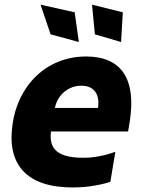

<svg xmlns="http://www.w3.org/2000/svg" viewBox="-20 -795 615 824"><path d="M318.5 -614.7 300.4 -742.2 154.1 -774.9 197.1 -647.7ZM499.6 -614.7 507.1 -742.2 375 -774.9 387.1 -647.7ZM349.4 -552.6C179 -552.6 55.4 -427.2 33.4 -258.5C9.9 -90.2 92.3 9.6 293 9.6C333.8 9.6 396 3.9 453.5 -14.6L475.1 -143.5C429.3 -127.1 384.6 -117.9 336.6 -117.9C206 -117.9 192.1 -173.7 198.9 -230.8H529.8L536.9 -274.1C565 -453.5 503.2 -552.6 349.4 -552.6ZM400.6 -331.7H215.6C225.9 -385.7 272 -427.2 328.8 -427.2C386.4 -427.2 409.1 -387.4 400.6 -331.7Z"/></svg>

Font: TID UI Extra Bold
Style: Italic
Weight: 800
Italic angle: -9.39999°
Designer: The TID Project Authors
Foundry: Bakken & Bæck
Version: Version 1.001;hotconv 1.0.109;makeotfexe 2.5.65596